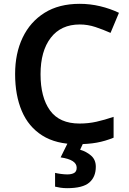

<svg xmlns="http://www.w3.org/2000/svg" viewBox="-20 -744 675 1004"><path d="M397 -616Q299 -616 245.5 -546.5Q192 -477 192 -356Q192 -235 241.5 -166.5Q291 -98 396 -98Q442 -98 484.5 -107.5Q527 -117 574 -133V-24Q530 -6 485.5 2Q441 10 383 10Q273 10 201 -35.5Q129 -81 94 -163.5Q59 -246 59 -357Q59 -465 98.5 -547.5Q138 -630 213 -677Q288 -724 397 -724Q451 -724 503.5 -711.5Q556 -699 602 -677L558 -572Q520 -589 479.5 -602.5Q439 -616 397 -616ZM481 128Q481 181 447 210.5Q413 240 331 240Q312 240 296 237.5Q280 235 268 232V160Q280 163 298.5 165.5Q317 168 332 168Q354 168 367.5 160.5Q381 153 381 133Q381 112 360 98.5Q339 85 297 79L336 0H417L399 39Q431 48 456 69.5Q481 91 481 128Z"/></svg>

Font: Noto Sans Tangsa SemiBold
Style: Regular
Weight: 600
Version: Version 1.504